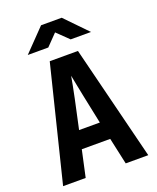

<svg xmlns="http://www.w3.org/2000/svg" viewBox="-170 -1050 940 1149"><g transform="rotate(-20 300.0 -475.0)"><path d="M28.8 0 209.4 -730H389L571.2 0H427.6L390.6 -169.4H209.5L172.6 0ZM233.5 -282.7H365.7L327.5 -466.1Q319.2 -508 311.4 -546.4Q303.7 -584.7 300 -604.5Q296.3 -584.7 289.4 -546.8Q282.5 -508.9 273.3 -467.1ZM98.6 -810 234.2 -950H365.6L501.4 -810H371.8L298.3 -881.2L229.3 -810Z"/></g></svg>

Font: JetBrains Mono
Style: Regular
Weight: 400
Monospace: yes
Designer: Philipp Nurullin, Konstantin Bulenkov
Foundry: JetBrains
Version: Version 2.305